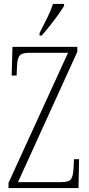

<svg xmlns="http://www.w3.org/2000/svg" viewBox="-20 -951 451 971"><path d="M23 0V-26L324 -684H127Q89 -684 78 -668Q67 -652 66 -613L64 -569H39L43 -714H371V-689L71 -30H291Q330 -30 340 -46Q350 -62 352 -101L354 -146H380L377 0ZM180 -784Q202 -827 219.5 -862Q237 -897 248 -931H304V-921Q294 -904 275 -877.5Q256 -851 233.5 -822.5Q211 -794 191 -771H180Z"/></svg>

Font: Noto Serif Hebrew ExtraCondensed ExtraLight
Style: Regular
Weight: 200
Width: 2
Designer: Monotype Design Team
Foundry: Monotype Imaging Inc.
Version: Version 2.004; ttfautohint (v1.8.4.7-5d5b)